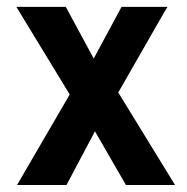

<svg xmlns="http://www.w3.org/2000/svg" viewBox="-20 -530 535 550"><path d="M179.7 -259.3 26.9 -510.3H168.5L248.5 -362.3L328.1 -510.3H460Q459.5 -510.3 450.9 -495.6Q442.4 -481 429.2 -458Q416 -435.1 399.9 -406.7Q383.8 -378.4 368.2 -351.3Q352.5 -324.2 339.4 -301Q326.2 -277.8 318.8 -265.1L481.4 0H340.8L252 -153.8L170.4 0H28.8Z"/></svg>

Font: Hammersmith One
Style: Regular
Weight: 400
Designer: Nicole Fally
Foundry: Nicole Fally
Version: Version 1.002